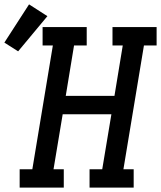

<svg xmlns="http://www.w3.org/2000/svg" viewBox="-99 -859 737 879"><path d="M-9 0V-84H49L143 -651H96V-735H298V-651H240L202 -420H425L463 -651H416V-735H618V-651H560L466 -84H513V0H311V-84H369L411 -336H188L146 -84H193V0ZM-16 -624 -79 -664 34 -839 118 -785Z"/></svg>

Font: Iosevka Slab Medium Extended
Style: Italic
Weight: 500
Width: 7
Italic angle: -9°
Monospace: yes
Designer: Belleve Invis
Foundry: Belleve Invis
Version: Version 11.1.0; ttfautohint (v1.8.3)